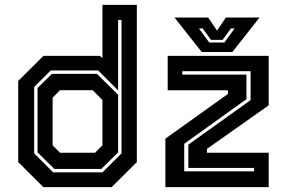

<svg xmlns="http://www.w3.org/2000/svg" viewBox="-20 -770 1180 790"><path d="M439.5 0H158.5L55 -103V-437L158.5 -540H391.5L401.5 -530.5V-750H543V-103ZM397 -75H203.5L134.5 -143V-408L193.5 -466H379L466 -380V-143ZM371 -141.5 401.5 -172V-358.5L361.5 -399H227L196.5 -368V-172L227 -141.5ZM402 -61 480 -139V-688H466V-398L384 -480H188.5L120.5 -412V-139L198.5 -61ZM738 -65H1025.5V-79H755V-175L1011 -358V-477H730V-463H994V-362L738 -178.5ZM660.5 0V-199.5L918 -383.5V-398.5H670V-540H1085.5V-336.5L831.5 -157.5V-141.5H1085.5V0ZM810 -556 698 -698H836.5L873 -644L909.5 -698H1048L936 -556ZM841 -595H903L945.5 -653H930L896 -606H848L814 -653H798.5Z"/></svg>

Font: Tourney Thin
Style: Bold
Weight: 700
Version: Version 1.015